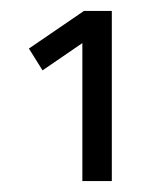

<svg xmlns="http://www.w3.org/2000/svg" viewBox="-20 -810 305 352"><path d="M33 -721 134 -790H185V-478H131V-731L58 -681Z"/></svg>

Font: TypoPRO Titillium Text
Style: 250 wt
Weight: 300
Designer: Accademia di Belle Arti di Urbino and others
Foundry: Accademia di Belle Arti di Urbino and others.
Version: Version 25.000